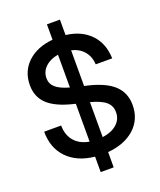

<svg xmlns="http://www.w3.org/2000/svg" viewBox="-168 -939 963 1152"><g transform="rotate(-20 313.5 -363.5)"><path d="M272.5 107.9V9.3Q162.1 -2 99.4 -66.4Q36.6 -130.9 36.6 -235.8H145Q145.5 -174.8 178.7 -136Q211.9 -97.2 272.5 -86.4V-328.1L262.7 -330.6Q152.3 -356.9 101.8 -404.1Q51.3 -451.2 51.3 -526.9Q51.3 -614.7 111.3 -671.4Q171.4 -728 272.5 -737.3V-835.4H355.5V-736.8Q453.6 -725.1 510.7 -665.5Q567.9 -606 570.8 -509.8H465.8Q462.4 -561.5 433.3 -595Q404.3 -628.4 355.5 -639.6V-411.6L377 -406.7Q486.3 -380.9 538.3 -332Q590.3 -283.2 590.3 -205.1Q590.3 -114.3 526.9 -56.6Q463.4 1 355.5 10.3V107.9ZM355.5 -85Q413.6 -92.8 447.8 -122.8Q481.9 -152.8 481.9 -199.2Q481.9 -239.3 452.9 -264.9Q423.8 -290.5 355.5 -308.6ZM272.5 -432.1V-641.6Q221.7 -633.3 190.4 -603.8Q159.2 -574.2 159.2 -532.2Q159.2 -496.6 185.5 -472.9Q211.9 -449.2 272.5 -432.1Z"/></g></svg>

Font: Inter Display Medium
Style: Regular
Weight: 500
Designer: Rasmus Andersson
Foundry: rsms
Version: Version 4.001;git-9221beed3